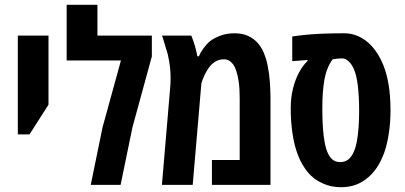

<svg xmlns="http://www.w3.org/2000/svg" viewBox="-20 -780 1709 810"><path d="M55.2 -212.9V-629.9H184.6V-338.4L104.5 -212.9Z M362.8 0 412.6 -242.7 490.2 -524.9H261.2V-759.8H391.1V-629.9H620.6V-542L538.6 -242.2L488.8 0Z M663.1 0 697.8 -408.7Q698.7 -417 699.2 -429Q699.7 -440.9 699.7 -452.6Q699.7 -476.6 696.8 -500Q693.8 -523.4 689 -545.4Q688 -550.3 686.5 -555.2Q685.1 -560.1 683.6 -564.9Q682.1 -569.8 680.7 -574.2Q676.8 -588.4 672.4 -602.3Q668 -616.2 663.6 -629.9H787.1Q796.4 -606.9 802.5 -585.7Q808.6 -564.5 812.5 -542.5H819.3Q824.7 -557.1 838.1 -575.7Q851.6 -594.2 865.7 -606Q881.3 -618.7 908.7 -629.2Q936 -639.6 969.2 -639.6Q1003.4 -639.6 1027.3 -628.2Q1051.3 -616.7 1066.4 -599.6Q1082.5 -582 1093.5 -555.7Q1104.5 -529.3 1109.9 -499Q1115.7 -470.7 1118.4 -434.8Q1121.1 -398.9 1121.1 -365.2V0H874V-105H991.2V-364.7Q991.2 -406.7 987.3 -434.1Q983.4 -461.4 976.6 -481.4Q971.2 -498.5 963.1 -509Q955.1 -519.5 945.6 -524.7Q936 -529.8 925.3 -529.8Q903.8 -529.8 887.9 -519.8Q872.1 -509.8 860.8 -494.1Q850.1 -478.5 842.5 -462.4Q835 -446.3 829.6 -428.7L793 0Z M1418.9 9.8Q1375.5 9.8 1341.8 -6.3Q1304.7 -22 1279.1 -52.7Q1253.4 -83.5 1236.8 -126Q1221.2 -167 1213.9 -217.3Q1206.5 -267.6 1206.5 -323.2Q1206.5 -368.7 1216.3 -407.5Q1226.1 -446.3 1242.4 -475.8Q1258.8 -505.4 1277.3 -522.5V-526.9L1212.9 -522V-626Q1241.2 -630.4 1271 -633.3Q1300.8 -636.2 1339.6 -637.9Q1378.4 -639.6 1432.6 -639.6Q1460.9 -639.6 1486.1 -629.4Q1511.2 -619.1 1531.2 -602.1Q1549.3 -586.9 1566.9 -562Q1584.5 -537.1 1597.7 -503.9Q1611.8 -469.2 1619.6 -421.6Q1627.4 -374 1627.4 -314.9Q1627.4 -264.6 1620.8 -220Q1614.3 -175.3 1601.6 -137.7Q1588.4 -100.6 1568.4 -71Q1548.3 -41.5 1522 -22.9Q1479 9.8 1418.9 9.8ZM1415.5 -96.2Q1434.1 -96.2 1448 -106.2Q1461.9 -116.2 1472.7 -139.6Q1481 -158.7 1485.8 -185.5Q1490.7 -212.4 1492.9 -244.6Q1495.1 -276.9 1495.1 -312Q1495.1 -373.5 1489.5 -419.2Q1483.9 -464.8 1472.2 -490.2Q1462.4 -511.2 1449.5 -522.5Q1436.5 -533.7 1423.8 -533.7Q1411.6 -533.2 1402.6 -532.5Q1393.6 -531.7 1382.8 -529.3Q1357.4 -493.7 1348.6 -443.8Q1339.8 -394 1339.8 -323.7Q1339.8 -253.4 1345.5 -207.8Q1351.1 -162.1 1360.8 -139.2Q1370.1 -116.7 1383.3 -106.4Q1396.5 -96.2 1415.5 -96.2Z"/></svg>

Font: Open Sans Condensed
Style: Regular
Weight: 400
Width: 3
Designer: Monotype Design Team
Foundry: Monotype Imaging Inc.
Version: Version 3.000